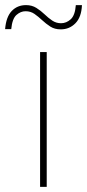

<svg xmlns="http://www.w3.org/2000/svg" viewBox="-74 -732 341 752"><path d="M109 0H83V-528H109ZM-54 -618Q-50 -666 -28 -689Q-6 -712 28 -712Q51 -712 68.5 -701Q86 -690 100.5 -676Q115 -662 130.5 -651.5Q146 -641 165 -641Q186 -641 203 -656.5Q220 -672 223 -712H247Q245 -665 221.5 -641Q198 -617 164 -617Q140 -617 123 -628Q106 -639 91 -653Q76 -667 61 -677.5Q46 -688 26 -688Q7 -688 -9.5 -673.5Q-26 -659 -30 -618Z"/></svg>

Font: Noto Sans SemiCondensed Thin
Style: Regular
Weight: 100
Width: 4
Designer: Monotype Design Team
Foundry: Monotype Imaging Inc.
Version: Version 2.013; ttfautohint (v1.8.4.7-5d5b)